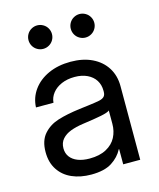

<svg xmlns="http://www.w3.org/2000/svg" viewBox="-111 -808 740 895"><g transform="rotate(-15 259.0 -360.5)"><path d="M39.1 -148.4Q39.1 -203.6 66.9 -235.1Q94.7 -266.6 137.5 -280Q180.2 -293.5 244.1 -301.8Q265.6 -304.7 287.1 -307.1Q325.7 -312 341.8 -315.4Q357.9 -318.8 366 -326.7Q374 -334.5 374 -350.6V-355.5Q374 -383.8 360.4 -405.5Q346.7 -427.2 320.8 -439.7Q294.9 -452.1 259.8 -452.1Q224.6 -452.1 196.8 -440.2Q168.9 -428.2 152.6 -407.5Q136.2 -386.7 134.3 -361.3H49.8Q51.8 -408.2 78.9 -445.6Q106 -482.9 152.8 -504.2Q199.7 -525.4 259.8 -525.4Q319.3 -525.4 363.5 -504.2Q407.7 -482.9 431.9 -444.6Q456.1 -406.2 456.1 -355.5V0H374V-73.2H372.1Q354.5 -38.6 318.4 -15.4Q282.2 7.8 218.8 7.8Q166.5 7.8 126 -10Q85.4 -27.8 62.3 -63Q39.1 -98.1 39.1 -148.4ZM374 -195.3V-259.8Q365.7 -252 331.5 -245.1Q297.4 -238.3 240.2 -230.5Q207 -225.6 181.4 -216.1Q155.8 -206.5 139.9 -188.7Q124 -170.9 124 -143.6Q124 -119.6 137 -102.3Q149.9 -85 173.8 -75.7Q197.8 -66.4 230.5 -66.4Q278.8 -66.4 311.3 -84Q343.8 -101.6 358.9 -130.9Q374 -160.2 374 -195.3ZM301.3 -672.9Q301.3 -688 308.8 -701.2Q316.4 -714.4 329.6 -721.9Q342.8 -729.5 357.9 -729.5Q373 -729.5 386.2 -721.9Q399.4 -714.4 407 -701.2Q414.6 -688 414.6 -672.9Q414.6 -657.7 407 -644.5Q399.4 -631.3 386.2 -623.8Q373 -616.2 357.9 -616.2Q342.8 -616.2 329.6 -623.8Q316.4 -631.3 308.8 -644.5Q301.3 -657.7 301.3 -672.9ZM97.2 -672.9Q97.2 -688 104.7 -701.2Q112.3 -714.4 125.5 -721.9Q138.7 -729.5 153.8 -729.5Q168.9 -729.5 182.1 -721.9Q195.3 -714.4 202.9 -701.2Q210.4 -688 210.4 -672.9Q210.4 -657.7 202.9 -644.5Q195.3 -631.3 182.1 -623.8Q168.9 -616.2 153.8 -616.2Q138.7 -616.2 125.5 -623.8Q112.3 -631.3 104.7 -644.5Q97.2 -657.7 97.2 -672.9Z"/></g></svg>

Font: Intratopia Thin
Style: Regular
Weight: 100
Designer: Rasmus Andersson
Foundry: rsms
Version: Version 3.000;Glyphs 3.2.3 (3260)